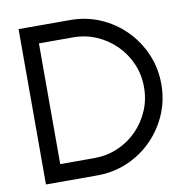

<svg xmlns="http://www.w3.org/2000/svg" viewBox="-79 -776 830 852"><g transform="rotate(-10 336.0 -350.0)"><path d="M60 0V-700H291.5Q364 -700 427.5 -672.8Q491 -645.5 539 -597.2Q587 -549 614.2 -485.8Q641.5 -422.5 641.5 -350Q641.5 -277.5 614.2 -214.2Q587 -151 539 -102.8Q491 -54.5 427.5 -27.2Q364 0 291.5 0ZM138 -78H291.5Q348 -78 397.2 -99Q446.5 -120 483.8 -157.5Q521 -195 542.2 -244.2Q563.5 -293.5 563.5 -350Q563.5 -406.5 542.2 -455.8Q521 -505 483.5 -542.2Q446 -579.5 396.8 -600.8Q347.5 -622 291.5 -622H138Z"/></g></svg>

Font: Urbanist
Style: Regular
Weight: 400
Designer: Corey Hu
Foundry: Corey Hu
Version: Version 1.330; ttfautohint (v1.8.4.7-5d5b)